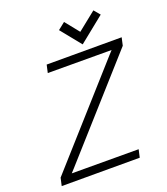

<svg xmlns="http://www.w3.org/2000/svg" viewBox="-161 -1016 978 1126"><g transform="rotate(-20 328.5 -452.5)"><path d="M587 -867 555 -905 440 -813 370 -900 326 -865 428 -739ZM189 -700 178 -651 576 -650 554 -626 39 -49 28 0H515L526 -49L109 -50L130 -73L646 -651L657 -700Z"/></g></svg>

Font: Advent Pro
Style: Italic
Weight: 400
Italic angle: -12°
Designer: VivaRado, Andreas Kalpakidis
Foundry: VivaRado, Andreas Kalpakidis
Version: Version 3.000